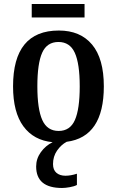

<svg xmlns="http://www.w3.org/2000/svg" viewBox="-20 -699 583 956"><path d="M401 -612H138V-679H401ZM244 118Q244 147 261 161.5Q278 176 306 176Q332 176 363 166V222Q350 229 327.5 233Q305 237 289 237Q160 237 160 130Q160 91 183.5 58.5Q207 26 242 9Q148 0 96.5 -70Q45 -140 45 -269Q45 -547 273 -547Q380 -547 438.5 -477Q497 -407 497 -269Q497 -17 312 7Q284 22 264 51Q244 80 244 118ZM272 -47Q329 -47 353 -101.5Q377 -156 377 -269Q377 -382 352.5 -436Q328 -490 271 -490Q214 -490 190 -436.5Q166 -383 166 -269Q166 -156 190.5 -101.5Q215 -47 272 -47Z"/></svg>

Font: Noto Serif NarrowSemiBold
Style: Regular
Weight: 600
Width: 4
Designer: Monotype Design Team
Foundry: Monotype Imaging Inc.
Version: Version 1.001